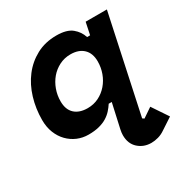

<svg xmlns="http://www.w3.org/2000/svg" viewBox="-167 -642 946 986"><g transform="rotate(-30 306.0 -149.0)"><path d="M256 -106Q292 -106 322 -121Q352 -136 374 -161.5Q396 -187 408 -220Q420 -253 420 -289Q420 -337 392.5 -363.5Q365 -390 316 -390Q280 -390 249.5 -374.5Q219 -359 197.5 -333.5Q176 -308 164 -275Q152 -242 152 -206Q152 -157 179.5 -131.5Q207 -106 256 -106ZM378 -72H360Q349 -55 335 -39.5Q321 -24 301.5 -12Q282 0 255 7Q228 14 192 14Q157 14 126.5 1Q96 -12 72.5 -36Q49 -60 35.5 -94Q22 -128 22 -170Q22 -237 40.5 -298.5Q59 -360 95 -407Q131 -454 183 -482Q235 -510 302 -510Q363 -510 393.5 -485Q424 -460 435 -424H453L468 -496H594L471 79L481 86L537 48L600 142L533 186Q513 200 491.5 206Q470 212 450 212Q405 212 373.5 183.5Q342 155 342 105Q342 91 346 72Z"/></g></svg>

Font: Space Mono
Style: Bold Italic
Weight: 700
Italic angle: -12°
Monospace: yes
Designer: Colophon Foundry / Benjamin Critton
Foundry: Colophon Foundry
Version: Version 1.000;PS 1.000;hotconv 1.0.81;makeotf.lib2.5.63406